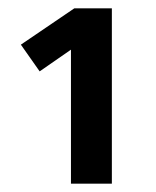

<svg xmlns="http://www.w3.org/2000/svg" viewBox="-20 -761 374 460"><path d="M248 -741V-321H150V-642L75 -590L30 -654L158 -741Z"/></svg>

Font: Fira Sans Extra Condensed SemiBold
Style: Regular
Weight: 600
Width: 1
Designer: Carrois Corporate & Edenspiekermann AG
Foundry: Carrois Corporate GbR & Edenspiekermann AG
Version: Version 4.203